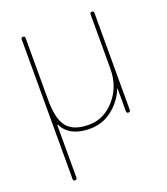

<svg xmlns="http://www.w3.org/2000/svg" viewBox="-136 -615 809 930"><g transform="rotate(-20 268.5 -150.0)"><path d="M81 210V-510Q81 -520 91 -520Q101 -520 101 -510V-190Q101 -92 134.5 -51Q168 -10 246 -10Q325 -10 380.5 -74.5Q436 -139 436 -230V-510Q436 -520 446 -520Q456 -520 456 -510V-10Q456 0 446 0Q436 0 436 -10V-127Q436 -128 435 -128Q434 -128 434 -127Q408 -65 358 -27.5Q308 10 246 10Q140 10 105 -61Q104 -62 102.5 -62Q101 -62 101 -60V210Q101 220 91 220Q81 220 81 210Z"/></g></svg>

Font: Rounded Mplus 1c Thin
Style: Regular
Weight: 250
Version: Version 1.059.20150529